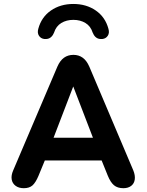

<svg xmlns="http://www.w3.org/2000/svg" viewBox="-20 -961 755 989"><path d="M48 -83.4 275.5 -617.7Q289.1 -648.9 309.7 -663.7Q330.2 -678.4 358.3 -678.4Q385.6 -678.4 406 -663.7Q426.5 -648.9 440.1 -617.7L666.6 -83.4Q677 -57.6 674.2 -36.7Q671.4 -15.8 655.9 -3.7Q640.3 8.4 615.7 8.4Q585.2 8.4 567.1 -6.8Q549.1 -22.1 535.4 -55.6L487.4 -174.5L550.4 -134.4H168.8L227.4 -174.5L178.4 -55.6Q163.5 -20.3 147.3 -5.9Q131 8.4 102.6 8.4Q76.9 8.4 60.3 -3.9Q43.6 -16.3 40.2 -37Q36.8 -57.8 48 -83.4ZM241.7 -214.4 212.4 -251.5H501.4L473 -214.4L357.3 -515.6ZM177.2 -812.5Q193.4 -872.9 242.2 -906.8Q291.1 -940.6 357.9 -940.6Q424.7 -940.6 473.5 -906.8Q522.4 -872.9 538.6 -812.5Q544.8 -791.7 535.3 -777Q525.8 -762.4 507.9 -760.2Q491.1 -758.8 480.5 -764.5Q469.8 -770.2 463 -781.9Q461.2 -784.9 457.6 -792.5Q447 -826.4 420.2 -842.5Q393.4 -858.7 357.9 -858.7Q322.3 -858.7 295.7 -842.5Q269 -826.4 258.2 -792.5Q254.6 -784.9 252.8 -781.9Q245.9 -770.4 235.3 -764.6Q224.7 -758.8 207.9 -760.2Q190.2 -762.4 180.7 -776.9Q171.2 -791.5 177.2 -812.5Z"/></svg>

Font: SN Pro Thin
Style: Regular
Weight: 200
Designer: Tobias Whetton
Foundry: Supernotes
Version: Version 1.003;Glyphs 3.3 (3324)